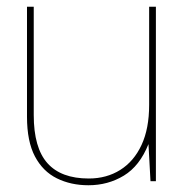

<svg xmlns="http://www.w3.org/2000/svg" viewBox="-20 -537 553 569"><path d="M242 12Q190 12 148.5 -8.5Q107 -29 83.5 -73.5Q60 -118 60 -191V-517H80V-196Q80 -99 120.5 -53.5Q161 -8 243 -8Q296 -8 336.5 -33.5Q377 -59 399.5 -107.5Q422 -156 422 -226V-517H442V0H426L420 -110Q394 -45 347 -16.5Q300 12 242 12Z"/></svg>

Font: DM Sans 11pt Thin
Style: Regular
Weight: 250
Version: Version 4.004;gftools[0.9.30]